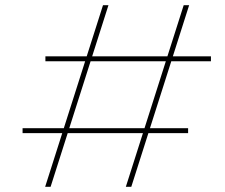

<svg xmlns="http://www.w3.org/2000/svg" viewBox="-20 -720 866 740"><path d="M688 -700H709L486 0H465ZM67 -226H705V-207H67ZM377 -700H398L175 0H154ZM155 -503H793V-484H155Z"/></svg>

Font: Fixel Italic Variable Display Thin
Style: Italic
Weight: 100
Italic angle: -10°
Designer: AlfaBravo + MacPaw
Foundry: Kyrylo Tkachov, Marchela Mozhyna, Serhii Makarenko, Maria Weinstein, Zakhar Kryvoshyya
Version: Version 1.210;Glyphs 3.2 (3217)